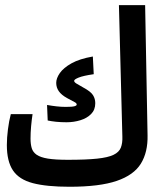

<svg xmlns="http://www.w3.org/2000/svg" viewBox="-20 -713 626 737"><path d="M246.6 3.9Q158.7 3.9 106 -10Q53.2 -23.9 29.8 -58.8Q6.3 -93.8 6.3 -156.2Q6.3 -184.1 10.5 -216.6Q14.6 -249 21.5 -274.9H105Q101.6 -252.9 99.4 -228.3Q97.2 -203.6 97.2 -181.2Q97.2 -159.7 101.8 -144.3Q106.4 -128.9 120.8 -118.9Q135.3 -108.9 163.8 -104.2Q192.4 -99.6 240.7 -99.6Q310.5 -99.6 352.5 -104Q394.5 -108.4 415.8 -118.7Q437 -128.9 443.8 -146.2Q450.7 -163.6 449.7 -189L436.5 -693.4H537.1L546.4 -193.8Q547.9 -128.9 520.8 -85Q493.7 -41 428 -18.6Q362.3 3.9 246.6 3.9ZM235.4 -243.7Q213.9 -243.7 195.1 -245.6Q176.3 -247.6 163.1 -250.5L160.6 -310.1Q180.2 -306.6 197.5 -304.7Q214.8 -302.7 232.4 -302.7Q257.3 -302.7 265.9 -305.2Q274.4 -307.6 274.4 -311.5Q274.4 -316.9 267.1 -320.6Q259.8 -324.2 236.8 -336.9Q215.8 -348.6 205.8 -362.8Q195.8 -377 195.8 -395Q195.8 -412.6 209.7 -432.6Q223.6 -452.6 254.6 -470Q285.6 -487.3 336.4 -496.1L339.8 -428.2Q299.8 -422.4 282.2 -415.3Q264.6 -408.2 264.6 -402.8Q264.6 -397.9 272.9 -392.6Q281.2 -387.2 299.8 -377Q328.1 -361.8 336.9 -347.9Q345.7 -334 345.7 -316.9Q345.7 -291.5 329.8 -275.4Q314 -259.3 288.6 -251.5Q263.2 -243.7 235.4 -243.7Z"/></svg>

Font: Cascadia Code
Style: Regular
Weight: 400
Designer: Aaron Bell
Foundry: Saja Typeworks
Version: Version 2404.023